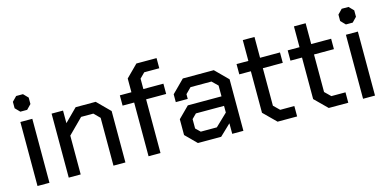

<svg xmlns="http://www.w3.org/2000/svg" viewBox="-67 -1070 2920 1443"><g transform="rotate(-15 1393.0 -348.5)"><path d="M65 -609V-659L100 -695H153L188 -659V-609L153 -573H100ZM80 -498H173V0H80Z M323 -498H412V-400L510 -498H666L764 -400V0H671V-372L626 -417H531L416 -302V0H323Z M944 -418H854V-498H944V-605L1036 -697H1193V-618H1076L1037 -579V-498H1193V-418H1037V0H944Z M1243 -85V-208L1328 -293H1590V-377L1546 -420H1383L1340 -377V-340H1247V-401L1344 -498H1585L1682 -401V0H1595V-82L1509 0H1328ZM1496 -77 1590 -167V-219H1371L1336 -184V-111L1371 -77Z M1852 -95V-418H1762V-498H1854V-660H1945V-498H2100V-417H1945V-125L1990 -81H2100V0H1948Z M2250 -95V-418H2160V-498H2252V-660H2343V-498H2498V-417H2343V-125L2388 -81H2498V0H2346Z M2598 -609V-659L2633 -695H2686L2721 -659V-609L2686 -573H2633ZM2613 -498H2706V0H2613Z"/></g></svg>

Font: Chakra Petch Medium
Style: Regular
Weight: 500
Designer: Katatrad Aksorn Co.,Ltd.
Foundry: Cadson Demak Co.,Ltd.
Version: Version 1.000; ttfautohint (v1.6)